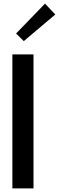

<svg xmlns="http://www.w3.org/2000/svg" viewBox="-20 -1040 325 1060"><path d="M285.2 -960 111.3 -813 68.8 -855 228.5 -1020ZM48.3 0V-739.7H165V0Z"/></svg>

Font: News Cycle
Style: Bold
Weight: 700
Version: Version 0.5.1